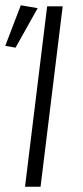

<svg xmlns="http://www.w3.org/2000/svg" viewBox="-24 -709 315 729"><path d="M214 -685 130 0H71L155 -685ZM-4 -535 55 -689 119 -678 35 -528Z"/></svg>

Font: Glekhifnjqigglhiwekvrgaqftz
Style: Regular
Weight: 300
Italic angle: -8°
Designer: Carrois Corporate & Edenspiekermann
Foundry: Carrois Corporate GbR & Edenspiekermann AG
Version: Version 2.001